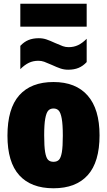

<svg xmlns="http://www.w3.org/2000/svg" viewBox="-20 -999 574 1030"><path d="M20 -271Q20 -416.5 83.2 -487.8Q146.5 -559 267 -559Q386.5 -559 450.2 -486.5Q514 -414 514 -273Q514 -130 450.8 -59.5Q387.5 11 267 11Q146.5 11 83.2 -59Q20 -129 20 -271ZM317 -271Q317 -331 311.2 -362.8Q305.5 -394.5 295 -405.8Q284.5 -417 267 -417Q249.5 -417 239 -405.8Q228.5 -394.5 222.8 -363.2Q217 -332 217 -273Q217 -213.5 222.2 -182.8Q227.5 -152 238 -141.5Q248.5 -131 267 -131Q285.5 -131 296 -141.5Q306.5 -152 311.8 -182.2Q317 -212.5 317 -271ZM257.5 -651Q231.5 -662.5 216.8 -667.8Q202 -673 186 -673Q158 -673 135.2 -662.2Q112.5 -651.5 89 -628V-753Q109 -774.5 132.8 -784.2Q156.5 -794 188 -794Q210 -794 229.2 -787.5Q248.5 -781 276.5 -768Q302.5 -756.5 317.2 -751.2Q332 -746 348 -746Q376 -746 398.8 -756.8Q421.5 -767.5 445 -791V-666Q425 -644.5 401.2 -634.8Q377.5 -625 346 -625Q324 -625 304.8 -631.5Q285.5 -638 257.5 -651ZM89 -856V-979H445V-856Z"/></svg>

Font: Encode Sans Condensed Black
Style: Regular
Weight: 900
Width: 3
Designer: Multiple Designers
Foundry: Impallari Type
Version: Version 2.000